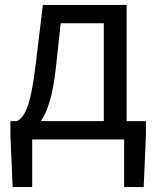

<svg xmlns="http://www.w3.org/2000/svg" viewBox="-20 -563 634 775"><path d="M205 -285Q196 -204 180.5 -153.5Q165 -103 145 -74H399V-469H225ZM569 -74V-17L560 192H481V0H110V192H31L22 -17V-74H48Q60 -80 70 -92Q80 -104 89.5 -128.5Q99 -153 107.5 -194.5Q116 -236 124 -302L153 -543H491V-74Z"/></svg>

Font: SpoqaHanSans-Regular
Style: Regular
Weight: 400
Designer: [Spoqa Han Sans] Dong-huui Kim \uAE40 \uB3D9 \uD718  Younghwa Kang \uAC15 \uC601 \uD654  [Noto Sans] Ryoko NISHIZUKA \u8
Foundry: Spoqa (http://www.spoqa-han-sans.com)
Version: Version 2.000